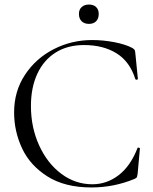

<svg xmlns="http://www.w3.org/2000/svg" viewBox="-20 -812 673 844"><path d="M42 -318Q42 -411 90 -483.5Q138 -556 216.5 -596Q295 -636 385 -636Q434 -636 483 -626.5Q532 -617 562 -601Q570 -596 572 -592Q574 -588 575 -577L586 -466Q586 -462 581.5 -461.5Q577 -461 575 -464Q551 -541 492.5 -577.5Q434 -614 349 -614Q277 -614 224.5 -581Q172 -548 144 -487.5Q116 -427 116 -346Q116 -252 152 -173Q188 -94 249.5 -48Q311 -2 386 -2Q449 -2 501 -41.5Q553 -81 584 -160Q585 -164 590 -163Q595 -162 595 -159L585 -48Q583 -35 581 -32Q579 -29 570 -25Q480 12 382 12Q265 12 188.5 -36.5Q112 -85 77 -160Q42 -235 42 -318ZM327 -751Q327 -770 339 -781Q351 -792 371 -792Q391 -792 402.5 -781Q414 -770 414 -751Q414 -730 402.5 -718.5Q391 -707 371 -707Q351 -707 339 -718.5Q327 -730 327 -751Z"/></svg>

Font: Cormorant Upright
Style: Regular
Weight: 400
Designer: Christian Thalmann (Catharsis Fonts)
Foundry: Catharsis Fonts
Version: Version 3.302